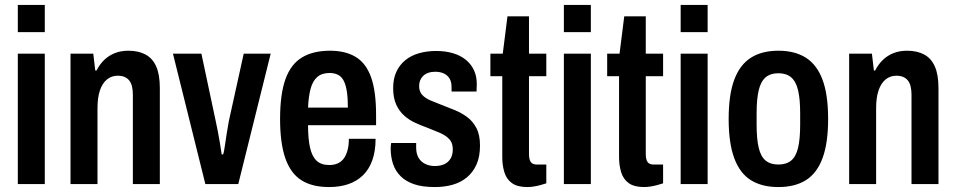

<svg xmlns="http://www.w3.org/2000/svg" viewBox="-20 -744 3861 776"><path d="M52 -614V-724H161V-614ZM52 0V-527H161V0Z M265 0V-527H357L365 -459H370Q384 -486 403 -503.5Q422 -521 446 -530Q470 -539 499 -539Q540 -539 568.5 -523.5Q597 -508 611.5 -475Q626 -442 626 -388V0H517V-361Q517 -380 513.5 -394.5Q510 -409 502.5 -418.5Q495 -428 483.5 -433Q472 -438 456 -438Q431 -438 412.5 -423Q394 -408 384 -379Q374 -350 374 -307V0Z M810 0 679 -527H794L852 -254Q855 -241 859.5 -217.5Q864 -194 868.5 -168Q873 -142 876 -120H882Q885 -128 888.5 -152.5Q892 -177 896.5 -205.5Q901 -234 905 -255L965 -527H1074L943 0Z M1310 12Q1241 12 1197.5 -16Q1154 -44 1133 -105Q1112 -166 1112 -263Q1112 -363 1133.5 -423.5Q1155 -484 1200 -511.5Q1245 -539 1314 -539Q1376 -539 1417.5 -514Q1459 -489 1479.5 -432.5Q1500 -376 1500 -279V-238H1225Q1225 -183 1233 -147.5Q1241 -112 1259.5 -94.5Q1278 -77 1311 -77Q1329 -77 1343.5 -83Q1358 -89 1368 -101.5Q1378 -114 1384 -134.5Q1390 -155 1390 -183H1498Q1498 -134 1485 -97Q1472 -60 1447.5 -36Q1423 -12 1388.5 0Q1354 12 1310 12ZM1225 -309H1386Q1386 -347 1382 -373.5Q1378 -400 1369.5 -417Q1361 -434 1346.5 -441.5Q1332 -449 1312 -449Q1281 -449 1262.5 -433Q1244 -417 1235.5 -386Q1227 -355 1225 -309Z M1737 12Q1687 12 1653.5 0.5Q1620 -11 1599 -32Q1578 -53 1568.5 -81.5Q1559 -110 1559 -144Q1559 -149 1559.5 -155Q1560 -161 1561 -166H1662Q1662 -161 1662 -156.5Q1662 -152 1662 -147Q1662 -124 1671 -107.5Q1680 -91 1697.5 -82Q1715 -73 1737 -73Q1760 -73 1776 -80.5Q1792 -88 1801 -103Q1810 -118 1810 -141Q1810 -167 1795.5 -182Q1781 -197 1758 -207Q1735 -217 1709 -227Q1684 -236 1659.5 -247Q1635 -258 1614.5 -276Q1594 -294 1581.5 -321Q1569 -348 1569 -388Q1569 -426 1582 -454Q1595 -482 1618.5 -501Q1642 -520 1674 -529Q1706 -538 1743 -538Q1780 -538 1810.5 -529Q1841 -520 1862.5 -502.5Q1884 -485 1895.5 -460.5Q1907 -436 1907 -404Q1907 -397 1906.5 -388Q1906 -379 1906 -374H1805V-393Q1805 -413 1797 -426.5Q1789 -440 1774 -447Q1759 -454 1739 -454Q1723 -454 1710.5 -449.5Q1698 -445 1690 -437Q1682 -429 1678 -419Q1674 -409 1674 -396Q1674 -374 1686.5 -360.5Q1699 -347 1720 -338Q1741 -329 1765 -320Q1791 -310 1818 -299Q1845 -288 1868 -271Q1891 -254 1905.5 -226.5Q1920 -199 1920 -156Q1920 -111 1906 -79.5Q1892 -48 1867.5 -27.5Q1843 -7 1810 2.5Q1777 12 1737 12Z M2111 12Q2071 12 2049 -4Q2027 -20 2018.5 -48Q2010 -76 2010 -109V-436H1962V-527H2012L2031 -678H2118V-527H2188V-436H2118V-122Q2118 -100 2125 -89.5Q2132 -79 2150 -79H2188V-3Q2176 1 2162.5 4.5Q2149 8 2136 10Q2123 12 2111 12Z M2259 -614V-724H2368V-614ZM2259 0V-527H2368V0Z M2583 12Q2543 12 2521 -4Q2499 -20 2490.5 -48Q2482 -76 2482 -109V-436H2434V-527H2484L2503 -678H2590V-527H2660V-436H2590V-122Q2590 -100 2597 -89.5Q2604 -79 2622 -79H2660V-3Q2648 1 2634.5 4.5Q2621 8 2608 10Q2595 12 2583 12Z M2731 -614V-724H2840V-614ZM2731 0V-527H2840V0Z M3126 12Q3059 12 3014.5 -16Q2970 -44 2947.5 -105Q2925 -166 2925 -263Q2925 -361 2947.5 -421.5Q2970 -482 3014.5 -510.5Q3059 -539 3126 -539Q3193 -539 3237.5 -510.5Q3282 -482 3304.5 -421.5Q3327 -361 3327 -263Q3327 -166 3304.5 -105Q3282 -44 3237.5 -16Q3193 12 3126 12ZM3126 -79Q3158 -79 3177.5 -95Q3197 -111 3205.5 -146.5Q3214 -182 3214 -240V-286Q3214 -344 3205.5 -379.5Q3197 -415 3177.5 -431.5Q3158 -448 3126 -448Q3094 -448 3074.5 -431.5Q3055 -415 3046.5 -379.5Q3038 -344 3038 -286V-240Q3038 -182 3046.5 -146.5Q3055 -111 3074.5 -95Q3094 -79 3126 -79Z M3412 0V-527H3504L3512 -459H3517Q3531 -486 3550 -503.5Q3569 -521 3593 -530Q3617 -539 3646 -539Q3687 -539 3715.5 -523.5Q3744 -508 3758.5 -475Q3773 -442 3773 -388V0H3664V-361Q3664 -380 3660.5 -394.5Q3657 -409 3649.5 -418.5Q3642 -428 3630.5 -433Q3619 -438 3603 -438Q3578 -438 3559.5 -423Q3541 -408 3531 -379Q3521 -350 3521 -307V0Z"/></svg>

Font: Archivo SemiBold Condensed
Style: Regular
Weight: 600
Width: 3
Version: Version 2.001